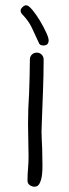

<svg xmlns="http://www.w3.org/2000/svg" viewBox="-20 -716 261 726"><path d="M145 -491Q145 -431 142.5 -370.5Q140 -310 138 -250Q136 -218 138 -186Q140 -154 140 -122Q140 -112 140.5 -93.5Q141 -75 139 -56.5Q137 -38 130.5 -24Q124 -10 111 -10Q101 -10 92.5 -16Q84 -22 84 -33Q84 -56 86 -78.5Q88 -101 88 -124Q88 -155 87 -185.5Q86 -216 86 -247Q86 -276 87 -305Q88 -334 90 -363L92 -427Q93 -459 93 -491Q93 -502 100.5 -509.5Q108 -517 119 -517Q130 -517 137.5 -509.5Q145 -502 145 -491ZM164 -564Q164 -544 144 -544Q129 -544 126 -556Q112 -587 100 -612Q88 -637 65 -661Q58 -668 58 -676Q58 -682 65 -689Q72 -696 79 -696Q88 -696 102.5 -678.5Q117 -661 130.5 -638.5Q144 -616 154 -594.5Q164 -573 164 -564Z"/></svg>

Font: Wynona
Style: Regular
Weight: 400
Italic angle: -12°
Designer: Kanati
Foundry: Kanati and Michael Everson
Version: Version 2.000